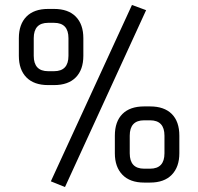

<svg xmlns="http://www.w3.org/2000/svg" viewBox="-20 -736 799 774"><path d="M242 18 185 -5 512 -716 569 -695ZM198 -393H174Q117 -393 86.5 -424Q56 -455 56 -511V-582Q56 -638 86.5 -669Q117 -700 174 -700H198Q255 -700 285.5 -669Q316 -638 316 -582V-511Q316 -455 285.5 -424Q255 -393 198 -393ZM256 -511V-582Q256 -644 198 -644H174Q116 -644 116 -582V-511Q116 -449 174 -449H198Q256 -449 256 -511ZM585 0H561Q504 0 473.5 -31.5Q443 -63 443 -118V-189Q443 -246 473.5 -276.5Q504 -307 561 -307H585Q642 -307 672.5 -276.5Q703 -246 703 -189V-118Q703 -63 672.5 -31.5Q642 0 585 0ZM643 -118V-189Q643 -251 585 -251H561Q503 -251 503 -189V-118Q503 -56 561 -56H585Q643 -56 643 -118Z"/></svg>

Font: Strong
Style: Regular
Weight: 400
Designer: Roman Shchyukin (Gaslight Type Foundry)
Foundry: Cyreal (www.cyreal.org)
Version: Version 1.001